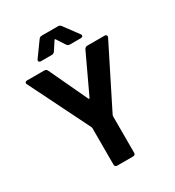

<svg xmlns="http://www.w3.org/2000/svg" viewBox="-207 -1007 1031 1129"><g transform="rotate(-30 308.5 -443.0)"><path d="M238 -18V-265L236 -273L34 -680Q31 -685 31 -689Q31 -694 35 -697Q39 -700 46 -700H162Q176 -700 182 -687L304 -427Q306 -424 308.5 -424Q311 -424 312 -427L434 -687Q441 -700 454 -700H571Q586 -700 586 -688Q586 -683 584 -680L380 -273L378 -265V-18Q378 -1 361 -1H255Q238 -1 238 -18ZM158 -768Q158 -773 162 -778L232 -875Q239 -885 253 -885H361Q375 -885 382 -875L454 -778Q458 -773 458 -768Q458 -763 454 -760Q450 -757 443 -757H369Q357 -757 349 -768L312 -825Q310 -828 307.5 -828Q305 -828 304 -825L267 -768Q259 -757 247 -757H173Q166 -757 162 -760Q158 -763 158 -768Z"/></g></svg>

Font: Barlow
Style: Bold
Weight: 700
Designer: Jeremy Tribby
Foundry: Jeremy Tribby
Version: Version 1.101 August 23, 2024